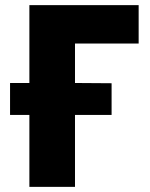

<svg xmlns="http://www.w3.org/2000/svg" viewBox="-20 -725 581 745"><path d="M94 0V-279H19V-403H94V-705H518V-556H271V-403L413 -402V-279H271V0Z"/></svg>

Font: Nunito Sans 7pt Condensed Black
Style: Regular
Weight: 900
Width: 3
Designer: Vernon Adams
Foundry: Vernon Adams
Version: Version 3.101;gftools[0.9.27]